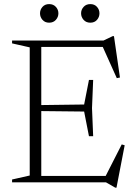

<svg xmlns="http://www.w3.org/2000/svg" viewBox="-20 -868 646 914"><path d="M423.5 -487.5 418 -353.5 423.5 -219.5H403.5L380.5 -337L150 -339.5V-367.5L380.5 -370.5L403.5 -487.5ZM551 -499 536 -496 465 -654 495.5 -644.5H133.5V-675H472.5L516.5 -696H522.5ZM476.5 -17.5 559.5 -180.5 573.5 -176.5 534.5 25.5H529L484.5 0H133.5V-30.5H503.5ZM37.5 0V-13.5L121.5 -32.5V-642.5L37.5 -661.5V-675H176.5V0ZM214 -760Q194 -760 182.2 -773.5Q170.5 -787 170.5 -804.5Q170.5 -822 182.2 -835.2Q194 -848.5 214 -848.5Q234 -848.5 246 -835.2Q258 -822 258 -804.5Q258 -787 246 -773.5Q234 -760 214 -760ZM410 -760Q390 -760 378 -773.5Q366 -787 366 -804.5Q366 -822 378 -835.2Q390 -848.5 410 -848.5Q430 -848.5 441.8 -835.2Q453.5 -822 453.5 -804.5Q453.5 -787 441.8 -773.5Q430 -760 410 -760Z"/></svg>

Font: Newsreader 24pt Light
Style: Regular
Weight: 300
Designer: Hugues Gentile
Foundry: Production Type
Version: Version 1.003